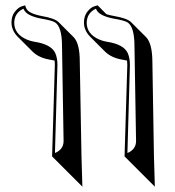

<svg xmlns="http://www.w3.org/2000/svg" viewBox="-20 -579 653 718"><path d="M445.8 5.9 456.1 -335.9Q456.1 -345.2 455.1 -352.5Q445.8 -354.5 434.6 -356.4Q396 -363.3 372.6 -386.2L315.9 -442.9Q294.4 -465.8 293.9 -494.1Q293.9 -519 306.6 -535.2Q319.3 -551.3 332 -555.2L345.2 -559.1L377.9 -525.9Q388.2 -522.5 407.2 -519Q455.6 -510.7 470.2 -496.1L526.9 -439.5Q549.3 -415.5 549.8 -349.6L555.7 5.4L559.1 119.1L502.4 62.5ZM174.8 5.9 185.1 -335.9Q185.1 -345.2 184.1 -352.5Q174.3 -354.5 163.6 -356.4Q125 -363.3 101.6 -386.2L44.9 -442.9Q23.4 -465.8 22.9 -494.1Q22.9 -519 35.4 -534.9Q47.9 -550.8 61 -555.2L74.2 -559.1Q76.7 -547.4 84 -539.6Q97.7 -526.4 136.2 -519Q184.6 -510.7 199.2 -496.1L255.9 -439.5Q278.3 -415.5 278.3 -349.6L284.7 5.4L288.1 119.1L231.4 62.5ZM185.5 -6.8Q217.3 -20 217.8 -50.8L211.9 -405.8Q211.9 -479 185.5 -495.6Q172.9 -502.9 134.3 -509.3Q85.9 -518.6 72.3 -538.1Q69.3 -542.5 67.4 -546.4Q34.2 -530.8 33.2 -494.1Q33.2 -451.7 80.1 -431.2Q93.8 -425.3 108.4 -422.9Q170.9 -413.6 186.5 -380.9Q194.8 -362.3 194.8 -335.9ZM456.5 -6.8Q488.3 -20 488.8 -50.8L482.9 -405.8Q482.9 -479 456.5 -495.6Q443.8 -502.9 405.3 -509.3Q356.9 -518.6 343.3 -538.1Q340.3 -542.5 338.4 -546.4Q305.2 -530.8 304.2 -494.1Q304.2 -451.7 351.1 -431.2Q364.7 -425.3 379.4 -422.9Q441.9 -413.6 457.5 -380.9Q465.8 -362.3 465.8 -335.9Z"/></svg>

Font: Linux Biolinum Shadow O
Style: Regular
Weight: 400
Designer: Philipp H. Poll
Foundry: Philipp H. Poll
Version: Version 1.0.4